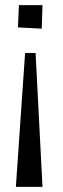

<svg xmlns="http://www.w3.org/2000/svg" viewBox="-20 -730 246 750"><path d="M143 -618 50 -623 54 -710H146ZM42 0H146L119 -523H78Z"/></svg>

Font: Bahiana
Style: Regular
Weight: 400
Designer: Pablo Cosgaya & Dani Raskovsky
Foundry: Pablo Cosgaya & Dani Raskovsky
Version: Version 1.005